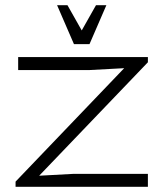

<svg xmlns="http://www.w3.org/2000/svg" viewBox="-20 -720 640 740"><path d="M50 -450H325L510 -460L550 -480V-500H50ZM40 0H550V-50H265L80 -40L40 -20ZM90 0 550 -480 490 -490 40 -20ZM200 -700 265 -550H315L305 -585L240 -700ZM390 -700H350L285 -585L280 -550H325Z"/></svg>

Font: Millimetre
Style: Light
Weight: 200
Designer: Jérémy Landes
Version: Version 1.0